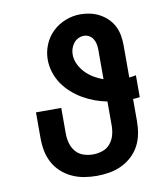

<svg xmlns="http://www.w3.org/2000/svg" viewBox="-84 -813 768 890"><g transform="rotate(-10 300.0 -367.5)"><path d="M300 8Q270 8 240.5 3Q211 -2 184 -14.5Q157 -27 134.5 -47.5Q112 -68 98 -94.5Q84 -121 78.5 -150.5Q73 -180 73 -210V-331H192V-210Q192 -187 198 -165Q204 -143 218.5 -125.5Q233 -108 255 -100.5Q277 -93 300 -93Q323 -93 345 -100.5Q367 -108 381.5 -125.5Q396 -143 402 -165Q408 -187 408 -210V-323Q378 -329 349.5 -339.5Q321 -350 294.5 -365.5Q268 -381 245 -401.5Q222 -422 205 -447Q188 -472 178.5 -501.5Q169 -531 169 -562Q169 -598 183 -632Q197 -666 223 -691Q249 -716 283.5 -729.5Q318 -743 354 -743Q377 -743 400 -738Q423 -733 443.5 -722Q464 -711 481 -694.5Q498 -678 508.5 -657Q519 -636 523 -613Q527 -590 527 -567V-415Q535 -416 543 -417Q551 -418 559 -420V-317Q551 -316 543 -315Q535 -314 527 -314V-210Q527 -180 521.5 -150.5Q516 -121 502 -94.5Q488 -68 465.5 -47.5Q443 -27 416 -14.5Q389 -2 359.5 3Q330 8 300 8ZM408 -428V-567Q408 -580 405.5 -593Q403 -606 396 -617.5Q389 -629 377.5 -635.5Q366 -642 352 -642Q339 -642 326 -635.5Q313 -629 304.5 -618Q296 -607 291.5 -593.5Q287 -580 287 -566Q287 -541 298 -518.5Q309 -496 326 -478.5Q343 -461 364 -448.5Q385 -436 408 -428Z"/></g></svg>

Font: Iosevka Aile
Style: Bold
Weight: 700
Designer: Belleve Invis
Foundry: Belleve Invis
Version: Version 28.0.1; ttfautohint (v1.8.4)